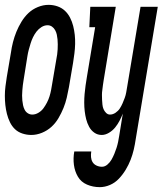

<svg xmlns="http://www.w3.org/2000/svg" viewBox="-38 -548 670 791"><path d="M91 8Q72 8 54 2Q36 -4 23.5 -16Q11 -28 3 -44.5Q-5 -61 -9.5 -79Q-14 -97 -16 -115.5Q-18 -134 -18 -153.5Q-18 -173 -15.5 -192.5Q-13 -212 -10 -231L7 -331Q10 -353 15.5 -374.5Q21 -396 29.5 -417Q38 -438 50.5 -458.5Q63 -479 79.5 -494.5Q96 -510 118 -519Q140 -528 162 -528Q181 -528 198.5 -522Q216 -516 229 -504Q242 -492 250.5 -475.5Q259 -459 263.5 -441Q268 -423 270 -404.5Q272 -386 271.5 -366.5Q271 -347 268.5 -327.5Q266 -308 263 -289L246 -189Q242 -167 237 -145.5Q232 -124 223.5 -103Q215 -82 203 -61.5Q191 -41 174 -25.5Q157 -10 135 -1Q113 8 91 8ZM373 223Q345 223 320.5 212.5Q296 202 283 180Q270 158 266.5 131Q263 104 268 76H338Q336 88 337 99.5Q338 111 343.5 120Q349 129 359.5 134Q370 139 382 139Q394 139 404.5 130Q415 121 421.5 109.5Q428 98 433 86Q438 74 442 61.5Q446 49 448.5 37Q451 25 453 12L468 -80Q462 -65 454.5 -50.5Q447 -36 436.5 -23Q426 -10 411 -1Q396 8 381 8Q364 8 350.5 -1.5Q337 -11 329 -26Q321 -41 317 -57Q313 -73 311 -90Q309 -107 309 -125Q309 -143 310.5 -160.5Q312 -178 314.5 -195.5Q317 -213 320 -231L354 -436H330L334 -520H439L389 -217Q387 -207 386 -197Q385 -187 383.5 -177Q382 -167 382 -157Q382 -147 382.5 -137Q383 -127 384 -117Q385 -107 388.5 -98.5Q392 -90 399 -83Q406 -76 415 -76Q427 -76 438 -83.5Q449 -91 455.5 -101Q462 -111 467 -122.5Q472 -134 476 -145Q480 -156 482 -167.5Q484 -179 486 -191L541 -520H612L521 26Q518 47 513 68.5Q508 90 500 110.5Q492 131 480 151Q468 171 452 188Q436 205 415 214Q394 223 373 223ZM95 -76Q108 -76 120.5 -83.5Q133 -91 141 -102Q149 -113 155.5 -125.5Q162 -138 166 -151Q170 -164 172.5 -177Q175 -190 177 -203L194 -303Q196 -313 197.5 -323.5Q199 -334 199.5 -344.5Q200 -355 200 -365.5Q200 -376 199 -386Q198 -396 196 -405.5Q194 -415 189 -424Q184 -433 176 -438.5Q168 -444 158 -444Q145 -444 133 -436.5Q121 -429 112.5 -418Q104 -407 98 -394.5Q92 -382 88 -369Q84 -356 80.5 -343Q77 -330 75 -317L59 -217Q57 -207 56 -196.5Q55 -186 54 -175.5Q53 -165 53 -154.5Q53 -144 54 -134Q55 -124 57 -114.5Q59 -105 63.5 -96Q68 -87 76.5 -81.5Q85 -76 95 -76Z"/></svg>

Font: Iosevka HT Medium Extended
Style: Italic
Weight: 500
Width: 7
Italic angle: -9°
Monospace: yes
Designer: Belleve Invis
Foundry: Belleve Invis
Version: Version 32.3.0; ttfautohint (v1.8.4)